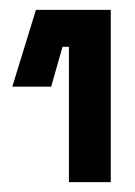

<svg xmlns="http://www.w3.org/2000/svg" viewBox="-20 -720 275 390"><path d="M120 -350V-625H107L84 -544H5L53 -700H205V-350Z"/></svg>

Font: Space Grotesk Frontify SemiBold
Style: Regular
Weight: 600
Designer: Florian Karsten
Version: Version 2.000